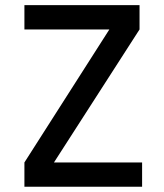

<svg xmlns="http://www.w3.org/2000/svg" viewBox="-20 -713 626 733"><path d="M73.2 0V-92.8L397.5 -600.6H73.2V-693.4H512.7V-600.6L186 -92.8H522.5V0Z"/></svg>

Font: CaskaydiaMono NF
Style: Regular
Weight: 400
Designer: Aaron Bell
Foundry: Saja Typeworks
Version: Version 2111.001; ttfautohint (v1.8.4);Nerd Fonts 3.1.1